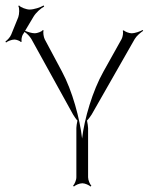

<svg xmlns="http://www.w3.org/2000/svg" viewBox="-72 -672 545 704"><path d="M-52 -520 -50 -516C-44 -521 -29 -527 -19 -527C-12 -527 2 -522 4 -518L8 -520C5 -524 8 -538 11 -544L18 -555C27 -549 37 -539 43 -529L196 -252C198 -249 207 -234 212 -230C210 -223 208 -207 208 -203V-22C208 -11 201 4 196 9L199 12C204 7 219 0 230 0C240 0 255 7 260 12L263 9C258 4 251 -11 251 -22V-202C251 -206 249 -223 247 -230C252 -234 262 -249 264 -252L422 -529C429 -541 444 -553 453 -559L451 -562C442 -557 424 -550 410 -550C402 -550 385 -556 382 -561L378 -559C381 -554 378 -536 374 -529L307 -409C268 -340 237 -236 229 -164C221 -236 193 -340 155 -410L92 -528C88 -536 85 -554 88 -560L85 -562C82 -556 64 -550 56 -550C44 -550 30 -555 20 -559L51 -611C60 -626 78 -642 90 -648L88 -652C76 -645 53 -637 36 -637C25 -637 3 -645 -2 -652L-5 -650C0 -643 -1 -620 -5 -609L-31 -545C-35 -535 -46 -524 -52 -520Z"/></svg>

Font: Armata Saber
Style: Rg
Weight: 400
Designer: Jasper
Foundry: Cannot Into Space Fonts
Version: Version 0.970